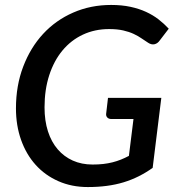

<svg xmlns="http://www.w3.org/2000/svg" viewBox="-20 -748 719 776"><path d="M354 -83Q377 -83 397 -85.2Q417 -87.5 434.8 -92Q452.5 -96.5 468.8 -103Q485 -109.5 501 -118L519.5 -267H430Q419.5 -267 413.8 -273Q408 -279 409 -288L416.5 -352.5H632L597 -69.5Q569.5 -50 540.5 -35.5Q511.5 -21 479.5 -11.2Q447.5 -1.5 411.8 3.2Q376 8 335 8Q269.5 8 215.8 -15.8Q162 -39.5 124 -81.8Q86 -124 65.2 -182.5Q44.5 -241 44.5 -310Q44.5 -402 73.8 -478.8Q103 -555.5 154.2 -611Q205.5 -666.5 276 -697.2Q346.5 -728 429 -728Q472 -728 507 -720.5Q542 -713 570.2 -700Q598.5 -687 621 -669.5Q643.5 -652 662 -632L626 -585Q617 -572 604.5 -569.2Q592 -566.5 579 -575Q566 -583 552.2 -592.8Q538.5 -602.5 520.2 -611Q502 -619.5 478 -625Q454 -630.5 421 -630.5Q363 -630.5 315 -608Q267 -585.5 232.5 -544Q198 -502.5 179 -444Q160 -385.5 160 -314Q160 -260 173.8 -217.2Q187.5 -174.5 213 -144.8Q238.5 -115 274.2 -99Q310 -83 354 -83Z"/></svg>

Font: Lato Semibold
Style: Italic
Weight: 600
Italic angle: -7°
Designer: Lukasz Dziedzic
Foundry: tyPoland Lukasz Dziedzic
Version: Version 2.006; 2014-01-15